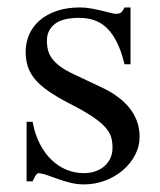

<svg xmlns="http://www.w3.org/2000/svg" viewBox="-20 -480 430 515"><path d="M354.5 -112.8Q354.5 -87.4 342.3 -64.2Q330.1 -41 309.6 -23.4Q289.1 -5.9 262 4.4Q234.9 14.6 205.1 14.6Q187 14.6 170.2 10.5Q153.3 6.3 137.9 1Q122.6 -4.4 109.1 -9.3Q95.7 -14.2 84.5 -15.6Q79.1 -15.6 74.7 -7.8Q70.3 0 67.4 6.3H51.3V-153.3H67.4Q73.7 -119.1 87.2 -93.5Q100.6 -67.9 118.9 -50.5Q137.2 -33.2 159.2 -24.4Q181.2 -15.6 205.1 -15.6Q223.1 -15.6 237.3 -21Q251.5 -26.4 261.2 -35.4Q271 -44.4 276.4 -56.4Q281.7 -68.4 281.7 -81.5Q282.2 -98.1 278.1 -112.1Q273.9 -126 261.7 -139.4Q249.5 -152.8 227.3 -167.7Q205.1 -182.6 168.5 -201.2Q132.8 -219.7 109.6 -235.8Q86.4 -252 73 -268.6Q59.6 -285.2 54.2 -302.7Q48.8 -320.3 48.8 -340.8Q48.8 -365.7 58.3 -387.5Q67.9 -409.2 86.4 -425.3Q105 -441.4 132.1 -450.7Q159.2 -460 194.3 -460Q209.5 -460 224.4 -457.3Q239.3 -454.6 252.4 -451.4Q265.6 -448.2 275.9 -445.6Q286.1 -442.9 292 -442.9Q298.8 -442.9 303.5 -445.6Q308.1 -448.2 314 -460H330.1V-307.6H314Q305.2 -343.8 293 -367.7Q280.8 -391.6 265.6 -405.8Q250.5 -419.9 232.2 -426Q213.9 -432.1 192.9 -432.1Q147.9 -432.1 127.2 -415.8Q106.4 -399.4 106 -373.5Q105.5 -360.4 108.2 -347.9Q110.8 -335.4 118.9 -324Q127 -312.5 141.4 -301.8Q155.8 -291 179.2 -280.3L251.5 -246.1Q302.2 -222.7 328.4 -189Q354.5 -155.3 354.5 -112.8Z"/></svg>

Font: Doulos SIL Eur
Style: Regular
Weight: 400
Designer: Walt Agee, Victor Gaultney, Peter Martin, Debbi Hosken, Becca Hirsbrunner
Foundry: SIL International
Version: Version 5.000